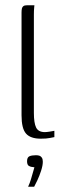

<svg xmlns="http://www.w3.org/2000/svg" viewBox="-20 -525 237 731"><path d="M135 3Q96 3 79 -16.5Q62 -36 62 -86V-477Q62 -487 63.5 -493Q65 -499 69.5 -502Q74 -505 84 -505H111Q111 -504 110 -494.5Q109 -485 109 -468V-95Q109 -57 117.5 -39.5Q126 -22 151 -22Q157 -22 170 -24Q183 -26 187 -27V-3Q181 -2 169 0.5Q157 3 135 3ZM87 186Q94 171 98 157Q102 143 105.5 131Q109 119 111 112Q109 112 108 111.5Q107 111 105 111Q98 111 90.5 107Q83 103 83 89Q83 74 92 70Q101 66 117 66Q125 66 130.5 68Q136 70 139.5 75.5Q143 81 143 91Q143 105 136.5 125Q130 145 122 162Q114 179 110 186Z"/></svg>

Font: Genos Thin Light
Style: Regular
Weight: 300
Version: Version 1.010